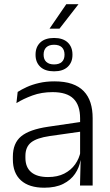

<svg xmlns="http://www.w3.org/2000/svg" viewBox="-20 -887 526 918"><path d="M297 -867H355V-866.5L264.5 -750H217.5V-751ZM362.5 0 365.5 -121.5 363 -131V-288.5V-321Q363 -384 331.2 -415.2Q299.5 -446.5 231.5 -446.5Q178.5 -446.5 135 -430.5Q91.5 -414.5 58.5 -394L64.5 -447.5Q82.5 -459 108 -470.8Q133.5 -482.5 166.8 -490.2Q200 -498 240 -498Q289 -498 323.8 -486Q358.5 -474 380.5 -451Q402.5 -428 412.8 -395.5Q423 -363 423 -322.5V0ZM191.5 10.5Q119 10.5 80.2 -24.5Q41.5 -59.5 41.5 -125V-138Q41.5 -202.5 81.2 -235.2Q121 -268 210 -281L373 -305L376 -259L217.5 -236.5Q155.5 -227.5 128.5 -205.8Q101.5 -184 101.5 -141.5V-132.5Q101.5 -87.5 129 -64Q156.5 -40.5 209.5 -40.5Q255 -40.5 287.2 -57Q319.5 -73.5 339.2 -101.2Q359 -129 365.5 -163.5L377.5 -120.5H365Q359 -86 338.8 -56Q318.5 -26 282.2 -7.8Q246 10.5 191.5 10.5ZM150 -624.5V-626Q150 -662.5 172.8 -684Q195.5 -705.5 238.5 -705.5Q281 -705.5 303.8 -684Q326.5 -662.5 326.5 -626V-624.5Q326.5 -589 303.8 -567.5Q281 -546 238.5 -546Q195.5 -546 172.8 -567.5Q150 -589 150 -624.5ZM188.5 -625Q188.5 -603 201.5 -591Q214.5 -579 238.5 -579Q263 -579 275.8 -591Q288.5 -603 288.5 -625V-626Q288.5 -648.5 275.8 -660.8Q263 -673 238.5 -673Q214.5 -673 201.5 -660.8Q188.5 -648.5 188.5 -626Z"/></svg>

Font: Anek Latin Light
Style: Regular
Weight: 300
Designer: Yesha Goshar
Foundry: Ek Type
Version: Version 1.003